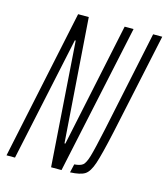

<svg xmlns="http://www.w3.org/2000/svg" viewBox="-104 -770 746 853"><g transform="rotate(15 268.5 -344.0)"><path d="M5 0 150 -688H199L240 -118H244L364 -688H405L258 0H210L170 -572H166L44 0ZM398 -226 495 -688H537L438 -224Q414 -114 399.5 -71Q385 -28 364.5 -15Q344 -2 297 0L306 -39Q334 -41 345.5 -51Q357 -61 367 -94.5Q377 -128 398 -226Z"/></g></svg>

Font: Saira Ultra Condensed ExLight
Style: Italic
Weight: 200
Width: 1
Italic angle: -12°
Designer: Hector Gatti with collaboration of the Omnibus-Type team
Foundry: Omnibus-Type
Version: Version 1.001; ttfautohint (v1.8)